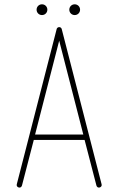

<svg xmlns="http://www.w3.org/2000/svg" viewBox="-20 -874 554 892"><path d="M175 -829C175 -829 175 -829 175 -829C175 -829 175 -829 175 -829C175 -829 175 -829 175 -829C175 -829 175 -829 175 -829ZM175 -854C161 -854 150 -843 150 -829C150 -815 161 -804 175 -804C189 -804 200 -815 200 -829C200 -843 189 -854 175 -854ZM327 -829C327 -829 327 -829 327 -829C327 -829 327 -829 327 -829C327 -829 327 -829 327 -829C327 -829 327 -829 327 -829ZM327 -854C313 -854 302 -843 302 -829C302 -815 313 -804 327 -804C341 -804 352 -815 352 -829C352 -843 341 -854 327 -854ZM243 -738 58 -18C56 -11 60 -5 67 -3C74 -1 80 -5 82 -12L137 -224H373L428 -12C430 -5 436 -1 443 -3C450 -5 454 -11 452 -18L267 -738C266 -744 261 -748 255 -748C249 -748 244 -744 243 -738ZM143 -249 255 -685 367 -249Z"/></svg>

Font: LS
Style: Light
Weight: 300
Designer: BSozoo
Foundry: BSozoo
Version: Version 001.000